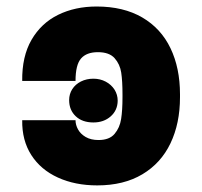

<svg xmlns="http://www.w3.org/2000/svg" viewBox="-20 -557 617 587"><path d="M281.2 -128.9Q314.5 -128.9 330.3 -147.7Q346.2 -166.5 350.3 -193.1Q354.5 -219.7 354.5 -259.8V-268.6Q354.5 -309.1 350.6 -335Q346.7 -360.8 330.3 -379.2Q314 -397.5 279.3 -397.5Q244.6 -397.5 227.8 -378.2Q210.9 -358.9 210.9 -309.6H47.9Q46.9 -384.3 76.4 -435.3Q106 -486.3 157.7 -511.7Q209.5 -537.1 275.4 -537.1Q357.4 -537.1 414.8 -503.7Q472.2 -470.2 501.2 -409.7Q530.3 -349.1 530.3 -268.6V-259.8Q530.3 -179.7 501.2 -118.9Q472.2 -58.1 415.3 -24.2Q358.4 9.8 277.3 9.8Q209.5 9.8 157 -14.2Q104.5 -38.1 75.7 -83Q46.9 -127.9 47.9 -189.5H210.9Q210.9 -175.3 218.5 -161.4Q226.1 -147.5 241.9 -138.2Q257.8 -128.9 281.2 -128.9ZM191.4 -251Q191.4 -269.5 200.9 -284.4Q210.4 -299.3 227.5 -307.9Q244.6 -316.4 265.6 -316.4Q286.1 -316.4 303.2 -307.4Q320.3 -298.3 330.1 -283Q339.8 -267.6 339.8 -249Q339.4 -219.7 318.4 -201.2Q297.4 -182.6 265.6 -182.6Q231.4 -182.6 211.4 -201.7Q191.4 -220.7 191.4 -251Z"/></svg>

Font: Pretendard Std Black
Style: Regular
Weight: 900
Designer: Base glyphs from Inter by Rasmus Andersson; Hangeul glyphs from Noto Sans CJK(Source Han Sans) by Jang Soo-young and Kan
Foundry: Kil Hyung-jin
Version: Version 1.309